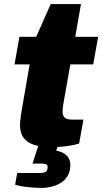

<svg xmlns="http://www.w3.org/2000/svg" viewBox="-20 -708 500 939"><path d="M184 211C232 211 324 191 324 99C324 52 286 34 255 29L261 11C296 9 340 3 367 -6L388 -123H332C296 -123 286 -138 286 -164C286 -176 288 -190 291 -207L324 -393H436L460 -528H348L376 -688H228L157 -528H75L51 -393H125L91 -197C81 -140 78 -112 78 -96C78 -36 111 -6 167 6L139 92H179C204 92 213 95 213 109C213 138 193 138 169 138H64L54 195C81 205 138 211 184 211Z"/></svg>

Font: Archivo Black
Style: Italic
Weight: 900
Italic angle: -10°
Designer: Hector Gatti
Foundry: Omnibus-Type
Version: Version 2.001